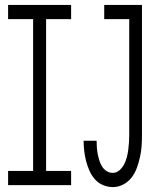

<svg xmlns="http://www.w3.org/2000/svg" viewBox="-20 -755 640 783"><path d="M440 8Q419 8 399.5 -0.5Q380 -9 366.5 -24.5Q353 -40 344.5 -59.5Q336 -79 331 -98.5Q326 -118 323.5 -139Q321 -160 321 -181H374Q374 -167 375 -153.5Q376 -140 378.5 -127Q381 -114 385 -101Q389 -88 396 -76.5Q403 -65 414.5 -57.5Q426 -50 440 -50Q455 -50 467 -60.5Q479 -71 486 -84.5Q493 -98 497 -113Q501 -128 503 -143.5Q505 -159 506 -174Q507 -189 507 -205V-677H405V-735H559V-205Q559 -182 557.5 -159.5Q556 -137 551 -115Q546 -93 538.5 -71.5Q531 -50 517 -31.5Q503 -13 482.5 -2.5Q462 8 440 8ZM13 0V-58H115V-677H13V-735H270V-677H168V-58H270V0Z"/></svg>

Font: Iosevka SS04 Light Extended
Style: Regular
Weight: 300
Width: 7
Monospace: yes
Designer: Belleve Invis
Foundry: Belleve Invis
Version: Version 19.0.0; ttfautohint (v1.8.4)